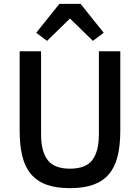

<svg xmlns="http://www.w3.org/2000/svg" viewBox="-20 -964 726 996"><path d="M193 -698V-268Q193 -179 227 -134Q261 -89 343 -89Q425 -89 459 -134Q493 -179 493 -268V-698H604V-286Q604 -209 590 -153Q576 -97 545 -60.5Q514 -24 464.5 -6Q415 12 343 12Q271 12 221.5 -6Q172 -24 141 -60.5Q110 -97 96 -153Q82 -209 82 -286V-698ZM398 -944 518 -794 462 -752 343 -868 224 -752 168 -794 288 -944Z"/></svg>

Font: IBM Plex Sans Hebrew Medm
Style: Regular
Weight: 500
Designer: Mike Abbink, Paul van der Laan, Pieter van Rosmalen, Yanek Iontef
Foundry: Bold Monday
Version: Version 1.3